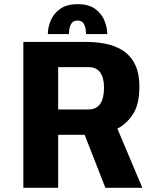

<svg xmlns="http://www.w3.org/2000/svg" viewBox="-20 -901 750 921"><path d="M485.5 0 386 -254.5H259V0H92V-700H392Q437.5 -700 482.8 -691.8Q528 -683.5 565.5 -661Q603 -638.5 625.8 -595.8Q648.5 -553 648.5 -484Q648.5 -400.5 618 -353.5Q587.5 -306.5 543 -284L663 0ZM259 -579V-376H405Q479 -376 479 -482Q479 -527 461 -553Q443 -579 404.5 -579ZM209.5 -737.5Q209.5 -768.5 223 -801.8Q236.5 -835 268 -858Q299.5 -881 353 -881Q406 -881 437 -858Q468 -835 481.2 -801.5Q494.5 -768 494.5 -737.5H393Q393 -743 391.2 -758.8Q389.5 -774.5 380.8 -788.5Q372 -802.5 352 -802.5Q331.5 -802.5 322.8 -788.5Q314 -774.5 312.2 -758.8Q310.5 -743 310.5 -737.5Z"/></svg>

Font: League Mono
Style: Bold
Weight: 700
Width: 6
Designer: Tyler Finck
Foundry: The League of Moveable Type / Tyler Finck
Version: Version 2.300;RELEASE